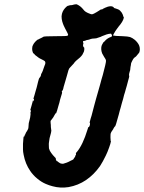

<svg xmlns="http://www.w3.org/2000/svg" viewBox="-20 -826 677 902"><path d="M336 -806Q336 -807 342 -805Q349 -802 357 -796Q363 -792 377 -775Q382 -770 393 -765Q408 -758 413.5 -759Q419 -760 434 -769Q442 -774 446 -776.5Q450 -779 453 -781Q456 -783 456.5 -783Q457 -783 456.5 -782Q456 -781 457 -781Q459 -781 463 -784Q466 -787 466 -786Q467 -785 472 -789L474 -790Q474 -789 477 -791Q479 -792 479 -791.5Q479 -791 481 -792.5Q483 -794 483 -793.5Q483 -793 487 -794.5Q491 -796 491 -796L490 -795Q490 -795 493.5 -796Q497 -797 501 -796.5Q505 -796 507 -796H508Q507 -795 508 -795Q509 -795 509.5 -794.5Q510 -794 511 -794Q512 -793 512 -793Q512 -792 513 -792Q514 -792 514 -792Q513 -791 515 -791V-790L517 -788Q518 -787 524 -786Q531 -784 535 -782Q540 -780 544 -776Q553 -767 556 -759Q557 -756 557.5 -755Q558 -754 559 -750Q560 -746 561 -746Q563 -744 559 -734Q555 -724 546 -712Q542 -707 537.5 -701.5Q533 -696 529 -690Q522 -681 515 -668Q510 -660 512 -659Q517 -657 556 -656Q581 -655 591 -652Q602 -648 613 -639Q626 -628 633 -614Q637 -605 637 -595Q637 -586 634 -579Q633 -577 630 -574Q627 -571 625 -568Q621 -561 610 -554Q606 -550 601 -540Q595 -530 595 -521Q594 -515 593 -511Q592 -507 592 -501.5Q592 -496 590 -492Q586 -479 586 -474Q586 -472 586 -471.5Q586 -471 587 -471V-469Q587 -467 587 -465.5Q587 -464 585.5 -459.5Q584 -455 582 -447Q578 -431 577 -428Q576 -425 574.5 -419Q573 -413 571 -407Q569 -401 567 -392.5Q565 -384 563 -380Q562 -375 558 -360Q556 -354 554.5 -348.5Q553 -343 551 -336Q549 -330 547 -321Q544 -312 542.5 -305.5Q541 -299 538 -288Q532 -269 526 -246Q524 -239 523 -237Q522 -235 521 -233L520 -231Q519 -232 518.5 -231Q518 -230 516 -227Q514 -224 513.5 -223Q513 -222 512 -219.5Q511 -217 503 -206Q501 -201 500 -199Q499 -197 499 -180L500 -163H501Q502 -163 501 -161Q500 -158 500 -157Q500 -154 493 -134Q485 -111 477 -95Q463 -66 450 -46Q422 -6 384 20Q347 45 302 53Q263 59 227 49Q211 45 195 38Q174 29 155 13Q144 4 137 -4Q127 -15 122 -23Q99 -56 91 -99Q88 -113 88 -124Q87 -151 90 -176L91 -184H92Q95 -184 96 -190Q97 -193 97 -193Q99 -194 100 -198Q100 -200 101 -201Q102 -202 102.5 -203.5Q103 -205 103 -205Q105 -205 105 -209Q105 -209 106 -209Q107 -209 107 -210Q107 -211 107.5 -211.5Q108 -212 108 -212.5Q108 -213 109 -214.5Q110 -216 110 -216.5Q110 -217 110.5 -217Q111 -217 111 -218Q111 -219 112 -220.5Q113 -222 113 -223.5Q113 -225 113.5 -227Q114 -229 114 -233Q114 -237 114.5 -240Q115 -243 115 -245V-247Q115 -249 120 -267Q122 -274 122 -276Q122 -278 122.5 -281Q123 -284 123 -284V-286Q123 -288 124 -291L123 -294V-297Q125 -300 125 -305V-310L123 -308L122 -306V-308Q128 -327 128 -329Q128 -329 129.5 -334.5Q131 -340 133 -347L135 -355L136 -352V-349L137 -351Q141 -356 139 -361Q139 -362 138 -361H137L138 -366Q140 -371 142 -379Q144 -387 147 -397Q150 -407 152 -414Q154 -421 155.5 -428Q157 -435 158.5 -440.5Q160 -446 162 -453Q164 -460 167 -462Q171 -467 172 -471Q173 -479 175 -481Q176 -482 178 -486.5Q180 -491 181.5 -495Q183 -499 184.5 -504Q186 -509 187 -511Q188 -513 189 -516.5Q190 -520 190.5 -520.5Q191 -521 192 -524Q195 -534 190 -539Q188 -541 178 -546Q165 -552 160 -556Q152 -563 151 -563Q150 -563 147.5 -565.5Q145 -568 144.5 -568Q144 -568 143 -570Q139 -575 138 -575Q137 -574 135 -578Q131 -587 131 -596Q131 -603 132 -607Q137 -623 152 -636Q156 -640 157 -640Q158 -639 164 -643Q168 -645 174.5 -648Q181 -651 183 -653Q187 -656 240 -656Q293 -656 297 -658Q300 -660 300 -664Q300 -666 286 -692Q277 -710 276 -714Q272 -724 270 -737Q268 -750 271 -761Q276 -781 294 -796Q298 -799 300.5 -799Q303 -799 306 -800.5Q309 -802 310 -801.5Q311 -801 318 -802Q326 -804 326 -804Q326 -805 330 -805Q335 -805 336 -806ZM500 -668Q489 -667 480 -664Q473 -661 459 -656Q456 -655 453 -653Q449 -651 432 -646Q428 -645 421 -645Q414 -645 407 -643Q398 -639 389 -638Q383 -637 381 -635Q380 -634 376 -634Q370 -633 370 -632Q369 -629 372 -623Q372 -623 371 -619.5Q370 -616 370 -613Q371 -605 374 -604Q376 -603 376 -600Q377 -592 374 -583Q371 -576 367 -569Q359 -557 338 -541Q331 -535 326 -527Q323 -523 311 -511Q307 -507 305 -504Q301 -496 299 -487Q298 -483 294.5 -471Q291 -459 289 -452Q281 -424 279 -418Q278 -414 277 -409Q275 -401 272 -399Q269 -395 271 -394Q274 -393 265 -367Q264 -362 262 -357Q259 -342 256 -334Q254 -327 252 -320Q247 -301 245 -298Q245 -296 244.5 -295Q244 -294 243 -294Q243 -295 242.5 -294.5Q242 -294 241 -293Q240 -292 239 -290Q238 -288 236 -285Q230 -273 223 -265Q219 -260 218 -258.5Q217 -257 218 -246Q219 -242 219 -229L221 -213Q222 -213 221 -211Q220 -202 218 -196Q212 -178 210 -157Q209 -152 209.5 -142Q210 -132 210 -129Q213 -117 221 -107Q228 -97 238 -87L242 -83V-79Q243 -75 244 -73Q246 -68 250 -68Q251 -68 251 -68Q251 -66 255 -64Q257 -63 258 -62Q262 -58 270 -57Q278 -56 281 -58Q282 -59 285.5 -59.5Q289 -60 292 -61.5Q295 -63 300.5 -65Q306 -67 310.5 -70Q315 -73 317 -73Q326 -77 326 -80Q326 -80 327.5 -82Q329 -84 329 -85Q329 -86 330 -86Q334 -88 333 -92Q333 -93 334 -95Q338 -98 337 -102Q337 -105 336.5 -106Q336 -107 341 -112Q369 -145 391 -217Q394 -227 394.5 -228Q395 -229 396 -229Q399 -228 402 -238Q404 -246 402 -249L401 -251L403 -258Q405 -266 406 -269.5Q407 -273 410 -282Q413 -296 422 -328Q429 -351 431 -361Q435 -376 439 -389Q441 -395 443 -403Q445 -411 447 -417Q449 -423 450.5 -429.5Q452 -436 454 -442.5Q456 -449 456.5 -452Q457 -455 463 -474Q478 -530 478 -540Q478 -547 469 -559Q463 -569 460 -575Q453 -593 457 -610Q458 -613 459.5 -616Q461 -619 462.5 -621.5Q464 -624 465 -626Q466 -628 467 -628Q468 -628 476 -637Q486 -647 500 -652Q505 -654 506 -656Q507 -657 505.5 -661Q504 -665 503 -666.5Q502 -668 500 -668Z"/></svg>

Font: TT2020 Style B
Style: Italic
Weight: 400
Italic angle: -15°
Version: Version 0.2.000